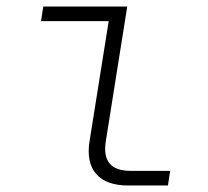

<svg xmlns="http://www.w3.org/2000/svg" viewBox="-20 -570 640 590"><path d="M374 0Q307 0 276 -35Q245 -70 255 -135L314 -505H106L113 -550H371L305 -135Q291 -45 381 -45H503L496 0Z"/></svg>

Font: NKDuy Mono Thin
Style: Italic
Weight: 100
Italic angle: -9°
Monospace: yes
Designer: NKDuy
Foundry: NKDuy
Version: Version 2.251; ttfautohint (v1.8.4.7-5d5b)